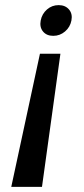

<svg xmlns="http://www.w3.org/2000/svg" viewBox="-20 -530 330 750"><path d="M148 -407Q134 -424 139 -450Q144 -476 163.5 -493Q183 -510 209 -510Q235 -510 249.5 -493Q264 -476 259 -450Q254 -424 234 -407Q214 -390 188 -390Q162 -390 148 -407ZM136 -320H216L144 200H24Z"/></svg>

Font: Scada
Style: Italic
Weight: 400
Italic angle: -10°
Designer: Jovanny Lemonad
Foundry: Jovanny Lemonad
Version: Version 4.100;PS 004.100;hotconv 1.0.88;makeotf.lib2.5.64775